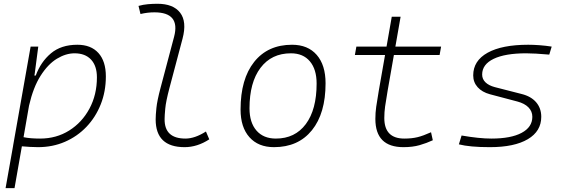

<svg xmlns="http://www.w3.org/2000/svg" viewBox="-20 -762 2970 1007"><path d="M56.2 224.6H9.3L49.3 -0.5Q48.8 -0.5 48.3 -0.5L49.3 -1.5L140.6 -517.6H180.7L162.1 -375.5L160.2 -365.7H167.5Q193.8 -437.5 247.3 -482.4Q300.8 -527.3 385.7 -527.3Q457 -527.3 496.1 -484.1Q535.2 -440.9 535.2 -361.3Q535.2 -282.2 508.3 -214.6Q481.4 -147 433.3 -96.7Q385.3 -46.4 320.6 -18.3Q255.9 9.8 179.7 9.8Q158.2 9.8 137.2 8.5Q116.2 7.3 94.7 5.4ZM103.5 -42.5Q137.7 -35.2 190.4 -35.2Q275.4 -35.2 342.8 -77.4Q410.2 -119.6 449.2 -192.4Q488.3 -265.1 488.3 -356.4Q488.3 -416.5 457.5 -449.5Q426.8 -482.4 371.1 -482.4Q325.2 -482.4 278.3 -453.9Q231.4 -425.3 192.9 -364.7Q154.3 -304.2 132.3 -208Z M948.2 9.8Q796.4 9.8 796.4 -135.7Q796.4 -157.2 800.3 -195.6Q804.2 -233.9 821.8 -300.3L893.1 -569.3Q926.8 -697.3 790 -697.3Q753.4 -697.3 716.8 -688.5L706.5 -731Q731 -737.8 755.9 -740Q780.8 -742.2 805.7 -742.2Q888.7 -742.2 924.8 -695.3Q960.9 -648.4 937.5 -559.6L868.7 -300.3Q850.1 -230 846.7 -192.1Q843.3 -154.3 843.3 -138.2Q841.8 -35.2 952.6 -35.2Q1002 -35.2 1060.1 -72.3L1077.6 -31.2Q1014.6 9.8 948.2 9.8Z M1417 9.8Q1334.5 9.8 1288.1 -42.5Q1241.7 -94.7 1241.7 -187.5Q1241.7 -347.7 1313.2 -437.5Q1384.8 -527.3 1511.7 -527.3Q1594.7 -527.3 1641.1 -474.1Q1687.5 -420.9 1687.5 -325.2Q1687.5 -167.5 1616 -78.9Q1544.4 9.8 1417 9.8ZM1426.8 -35.2Q1527.3 -35.2 1584 -111.3Q1640.6 -187.5 1640.6 -323.7Q1640.6 -398.4 1605.2 -440.4Q1569.8 -482.4 1505.9 -482.4Q1403.8 -482.4 1346.2 -406Q1288.6 -329.6 1288.6 -193.8Q1288.6 -119.1 1325.2 -77.1Q1361.8 -35.2 1426.8 -35.2Z M2096.2 9.8Q1948.7 9.8 1948.7 -138.2Q1948.7 -170.9 1953.1 -201.7Q1957.5 -232.4 1966.8 -287.1L1999.5 -473.6H1841.3L1849.1 -517.6H2007.3L2034.7 -674.3H2081.1L2053.7 -517.6H2293.5L2285.6 -473.6H2045.9L2013.2 -287.1Q2003.9 -232.9 1999.8 -203.6Q1995.6 -174.3 1995.6 -143.1Q1995.6 -35.2 2100.6 -35.2Q2139.6 -35.2 2169.7 -42.5Q2199.7 -49.8 2240.7 -68.4L2250 -26.4Q2217.3 -11.2 2180.7 -0.7Q2144 9.8 2096.2 9.8Z M2549.3 9.8Q2443.8 9.8 2386.7 -4.9L2400.9 -51.3Q2493.2 -35.2 2557.1 -35.2Q2659.7 -35.2 2715.8 -65.2Q2772 -95.2 2772 -149.4Q2772 -178.2 2751.5 -199Q2731 -219.7 2693.8 -229.5L2549.8 -267.6Q2508.3 -278.8 2485.1 -304.7Q2461.9 -330.6 2461.9 -366.7Q2461.9 -443.4 2537.4 -485.4Q2612.8 -527.3 2750.5 -527.3Q2777.8 -527.3 2810.1 -524.9Q2842.3 -522.5 2873.5 -517.6L2860.8 -475.6Q2782.7 -482.4 2739.7 -482.4Q2629.4 -482.4 2569.1 -453.4Q2508.8 -424.3 2508.8 -371.1Q2508.8 -347.2 2526.1 -330.3Q2543.5 -313.5 2574.7 -305.2L2715.8 -269Q2765.1 -256.8 2792 -225.6Q2818.8 -194.3 2818.8 -149.4Q2818.8 -73.7 2748.3 -32Q2677.7 9.8 2549.3 9.8Z"/></svg>

Font: Cascadia Code NF ExtraLight
Style: Italic
Weight: 200
Italic angle: -10°
Monospace: yes
Designer: Aaron Bell
Foundry: Saja Typeworks
Version: Version 2404.023; ttfautohint (v1.8.4)